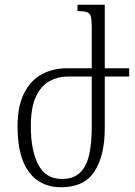

<svg xmlns="http://www.w3.org/2000/svg" viewBox="-20 -780 571 810"><path d="M367 -492V-663Q367 -695 363.5 -709.5Q360 -724 347.5 -728.5Q335 -733 307 -733V-760H422V-492H525V-457H422V-240Q422 -123 378.5 -56.5Q335 10 238 10Q150 10 102 -54.5Q54 -119 54 -246Q54 -333 82 -387.5Q110 -442 157 -467Q204 -492 262 -492ZM264 -457Q224 -457 188.5 -437.5Q153 -418 131.5 -372Q110 -326 110 -247Q110 -146 141.5 -85.5Q173 -25 241 -25Q291 -25 318.5 -52.5Q346 -80 356.5 -129Q367 -178 367 -241V-457Z"/></svg>

Font: Noto Serif Armenian SemiCondensed Light
Style: Regular
Weight: 300
Width: 4
Designer: Monotype Design Team
Foundry: Monotype Imaging Inc.
Version: Version 2.008; ttfautohint (v1.8.4.7-5d5b)